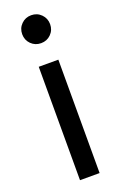

<svg xmlns="http://www.w3.org/2000/svg" viewBox="-142 -765 510 808"><g transform="rotate(-20 112.5 -361.5)"><path d="M68.4 0H156.2V-507.8H68.4ZM49.8 -660.2Q49.8 -633.8 67.9 -615.7Q85.9 -597.7 112.3 -597.7Q138.7 -597.7 156.7 -615.7Q174.8 -633.8 174.8 -660.2Q174.8 -686.5 156.7 -704.6Q138.7 -722.7 112.3 -722.7Q85.9 -722.7 67.9 -704.6Q49.8 -686.5 49.8 -660.2Z"/></g></svg>

Font: Giphurs SC
Style: Regular
Weight: 400
Version: Version 0.920